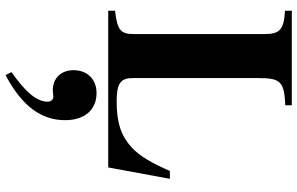

<svg xmlns="http://www.w3.org/2000/svg" viewBox="-214 -503 1094 707"><g transform="rotate(90 333.5 -149.0)"><path d="M638 -227H609C582 -165 556 -117 522 -86C481 -49 435 -31 352 -31C287 -31 267 -46 267 -89V-553C267 -635 280 -648 367 -652V-676H19V-651C87 -647 105 -633 105 -576V-98C105 -45 92 -34 19 -25V0H596ZM256 378C372 317 422 245 422 159C422 88 385 43 322 43C272 43 238 76 238 128C238 174 268 204 311 204C321 204 328 202 335 202C346 202 354 211 354 223C354 262 320 304 245 356Z"/></g></svg>

Font: XITS
Style: Bold
Weight: 700
Designer: MicroPress Inc., with final additions and corrections provided by Coen Hoffman, Elsevier (retired)
Version: Version 1.107